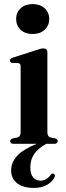

<svg xmlns="http://www.w3.org/2000/svg" viewBox="-20 -704 322 940"><path d="M139.5 -537.5Q103 -537.5 81 -558.2Q59 -579 59 -611Q59 -643 81.2 -663.5Q103.5 -684 139.5 -684Q176 -684 198.5 -663.5Q221 -643 221 -611Q221 -579 198.5 -558.2Q176 -537.5 139.5 -537.5ZM212 -447V-56.5Q212 -35 227 -31L250 -26.5Q262.5 -22.5 262.5 -13Q262.5 0 245.5 0H206.5Q167 22 147.8 49.5Q128.5 77 128.5 115Q128.5 148.5 142.2 164.5Q156 180.5 178 180.5Q193.5 180.5 206.8 172.5Q220 164.5 228 152Q235 143.5 242 146Q246 147 248.2 151.5Q250.5 156 247 163.5Q238 184.5 211.8 200.2Q185.5 216 146 216Q93 216 63.8 193.2Q34.5 170.5 34.5 130Q34.5 91.5 63.5 59.5Q92.5 27.5 159.5 0H46.5Q30 0 30 -13Q30 -22 42 -26L66 -31Q81 -35.5 81 -56V-378.5Q81 -393.5 69 -395L40 -396Q28.5 -398 28.5 -407.5Q28.5 -416.5 43 -422L159 -459Q181.5 -467 191.5 -467Q212 -467 212 -447Z"/></svg>

Font: Fraunces 72pt SemiBold
Style: Regular
Weight: 600
Version: Version 1.000;[b76b70a41]